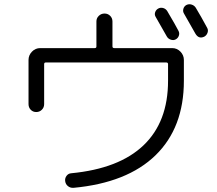

<svg xmlns="http://www.w3.org/2000/svg" viewBox="-20 -858 1040 922"><path d="M783 -805Q825 -734 837 -710Q843 -699 839 -687Q835 -675 824 -669Q813 -663 800 -667.5Q787 -672 781 -683Q751 -737 728 -776Q721 -787 725 -799Q729 -811 740 -817Q751 -823 763.5 -819.5Q776 -816 783 -805ZM920 -821Q946 -778 975 -724Q981 -713 976.5 -700.5Q972 -688 961 -682Q934 -669 918 -697Q898 -733 864 -792Q857 -803 860.5 -815.5Q864 -828 875 -834Q887 -840 900 -836Q913 -832 920 -821ZM117 -358V-570Q117 -593 133.5 -610Q150 -627 173 -627H435Q443 -627 443 -635V-755Q443 -771 454.5 -782Q466 -793 482 -793Q498 -793 509 -782Q520 -771 520 -755V-635Q520 -627 529 -627H807Q830 -627 846.5 -610Q863 -593 863 -570V-470Q863 -245 727 -112.5Q591 20 333 44Q318 45 306.5 36Q295 27 293 12Q291 -2 299.5 -13.5Q308 -25 322 -26Q552 -48 669.5 -160.5Q787 -273 787 -470V-550Q787 -558 778 -558H200Q192 -558 192 -550V-358Q192 -342 181 -331Q170 -320 154 -320Q138 -320 127.5 -331Q117 -342 117 -358Z"/></svg>

Font: Rounded Mplus 1c
Style: Regular
Weight: 400
Version: Version 1.059.20150529